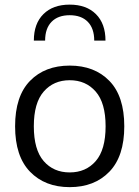

<svg xmlns="http://www.w3.org/2000/svg" viewBox="-20 -788 590 814"><path d="M123.5 -616H171.3Q171.3 -667.5 198.6 -695.5Q225.9 -723.5 275.4 -723.5Q324.8 -723.5 352.2 -695.5Q379.5 -667.5 379.5 -616H427.2Q427.2 -687.8 386.7 -728.1Q346.2 -768.4 275.4 -768.4Q204.5 -768.4 164 -728.1Q123.5 -687.8 123.5 -616ZM275.5 -447.9Q343.8 -447.9 385.7 -399.8Q427.7 -351.7 427.7 -252.6Q427.7 -153.2 385.9 -105.1Q344.1 -57 275.5 -57Q206.9 -57 165.2 -105.1Q123.4 -153.2 123.4 -252.6Q123.4 -351.7 165.3 -399.8Q207.2 -447.9 275.5 -447.9ZM275.5 -509.9Q170.3 -509.9 107.1 -445Q44 -380.1 44 -252.6Q44 -125.3 107.3 -60Q170.6 5.4 275.5 5.4Q380.5 5.4 443.7 -60Q506.9 -125.3 506.9 -252.6Q506.9 -380.1 443.8 -445Q380.8 -509.9 275.5 -509.9Z"/></svg>

Font: Estedad VF
Style: Regular
Weight: 100
Designer: Amin Abedi
Version: Version 7.3